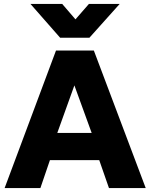

<svg xmlns="http://www.w3.org/2000/svg" viewBox="-20 -957 765 977"><path d="M3.5 0 265 -700H457.5L721.5 0H534.5L485 -142H234L185.5 0ZM271.5 -280.5H446.5L358.5 -522.5ZM286 -765 135 -937H296.5L364 -858.5L432.5 -937H589L435 -765Z"/></svg>

Font: Geologica Roman
Style: Bold
Weight: 700
Designer: Sindre Bremnes, Frode Helland
Foundry: Monokrom Skriftforlag AS
Version: Version 1.010;gftools[0.9.28]